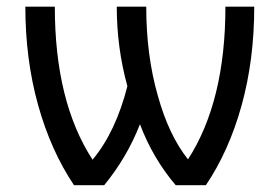

<svg xmlns="http://www.w3.org/2000/svg" viewBox="-20 -544 820 566"><path d="M252.9 -73.2Q321.3 -155.3 355.5 -290Q324.2 -403.3 324.2 -524.4H411.1Q411.1 -380.9 445.3 -261.7Q477.5 -145.5 534.2 -74.2Q644.5 -245.1 644.5 -524.4H729.5Q729.5 -368.2 692.4 -233.9Q655.3 -99.6 586.9 2H498Q430.7 -77.1 392.6 -177.7Q354.5 -80.1 287.1 2H198.2Q129.9 -99.6 92.3 -234.4Q54.7 -369.1 54.7 -524.4H141.6Q141.6 -244.1 252.9 -73.2Z"/></svg>

Font: irohakakuC Regular
Style: Regular
Weight: 400
Designer: [Source Han Sans]
Ryoko NISHIZUKA Ë•øÂ°öÊ∂ºÂ≠ê (kana & ideographs); Paul D. Hunt (Latin, Greek & Cyrillic); Wenlong ZHAN
Version: Version 1.001.20160904